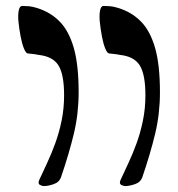

<svg xmlns="http://www.w3.org/2000/svg" viewBox="-20 -624 599 647"><path d="M402 3Q396 3 388.5 -1Q381 -5 386 -17Q398 -43 412.5 -74Q427 -105 440 -140.5Q453 -176 461.5 -217Q470 -258 470 -303Q470 -373 451 -403.5Q432 -434 384 -439Q375 -441 365.5 -442Q356 -443 347 -444Q341 -445 334.5 -461Q328 -477 323.5 -501Q319 -525 316.5 -548.5Q314 -572 317 -588Q320 -604 329 -604Q340 -604 351.5 -603Q363 -602 379 -597Q424 -583 455 -551.5Q486 -520 502.5 -463Q519 -406 519 -313Q519 -241 503 -174Q487 -107 460 -28Q454 -10 435 -3.5Q416 3 402 3ZM128 3Q122 3 114.5 -1Q107 -5 112 -17Q124 -43 138.5 -74Q153 -105 166 -140.5Q179 -176 187.5 -217Q196 -258 196 -303Q196 -373 177 -403.5Q158 -434 110 -439Q101 -441 91.5 -442Q82 -443 73 -444Q67 -445 60.5 -461Q54 -477 49.5 -501Q45 -525 42.5 -548.5Q40 -572 43 -588Q46 -604 55 -604Q66 -604 77.5 -603Q89 -602 105 -597Q150 -583 181 -551.5Q212 -520 228.5 -463Q245 -406 245 -313Q245 -241 229 -174Q213 -107 186 -28Q180 -10 161 -3.5Q142 3 128 3Z"/></svg>

Font: Noto Rashi Hebrew SemiBold
Style: Regular
Weight: 600
Version: Version 1.006